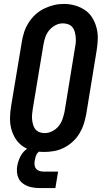

<svg xmlns="http://www.w3.org/2000/svg" viewBox="-20 -766 540 978"><path d="M205 8Q175 8 147 1.5Q119 -5 96 -21Q73 -37 58.5 -60.5Q44 -84 37 -111.5Q30 -139 31 -168.5Q32 -198 37 -228L91 -552Q95 -578 103 -602.5Q111 -627 125.5 -650Q140 -673 160 -691.5Q180 -710 204.5 -722Q229 -734 254 -740Q279 -746 305 -746Q335 -746 362.5 -738Q390 -730 413 -714.5Q436 -699 450.5 -675Q465 -651 472 -623.5Q479 -596 478 -566.5Q477 -537 472 -507L419 -183Q414 -157 406 -132.5Q398 -108 384 -85Q370 -62 349.5 -43.5Q329 -25 305 -13Q281 -1 255.5 3.5Q230 8 205 8ZM207 -88Q227 -88 246 -97.5Q265 -107 278.5 -123.5Q292 -140 298.5 -159.5Q305 -179 309 -198L362 -523Q365 -537 366 -551Q367 -565 365.5 -578.5Q364 -592 360.5 -605Q357 -618 348.5 -628Q340 -638 327 -642.5Q314 -647 300 -647Q280 -647 261.5 -637Q243 -627 230 -611Q217 -595 210.5 -575.5Q204 -556 201 -537L147 -212Q145 -198 143.5 -184Q142 -170 143.5 -157Q145 -144 148.5 -131Q152 -118 160 -108Q168 -98 180.5 -93Q193 -88 207 -88ZM187 192Q170 192 153.5 190Q137 188 122 182.5Q107 177 94.5 167Q82 157 75 143Q68 129 66.5 112Q65 95 68 78Q72 56 82.5 34Q93 12 111.5 -3.5Q130 -19 153.5 -26Q177 -33 199 -33L194 0Q186 0 178.5 6Q171 12 167 19.5Q163 27 160.5 35.5Q158 44 157 52Q155 63 156 74Q157 85 163.5 93Q170 101 180 104.5Q190 108 201 108H276L262 192Z"/></svg>

Font: Iosevka Slab
Style: Bold Italic
Weight: 700
Italic angle: -9°
Monospace: yes
Designer: Belleve Invis
Foundry: Belleve Invis
Version: Version 11.1.0; ttfautohint (v1.8.3)